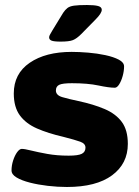

<svg xmlns="http://www.w3.org/2000/svg" viewBox="-20 -738 556 766"><path d="M247 8Q210 8 171 3.5Q132 -1 99 -9.5Q66 -18 46 -30Q26 -42 26 -58Q26 -78 32.5 -98Q39 -118 48.5 -131Q58 -144 67 -144Q78 -144 104 -137.5Q130 -131 168.5 -124Q207 -117 254 -117Q292 -117 306.5 -124.5Q321 -132 321 -149Q321 -165 300.5 -172.5Q280 -180 233 -192Q172 -206 127.5 -225.5Q83 -245 59 -278Q35 -311 35 -365Q35 -444 98.5 -487.5Q162 -531 266 -531Q296 -531 332 -528Q368 -525 400.5 -518Q433 -511 454 -500Q475 -489 475 -473Q475 -455 469.5 -435Q464 -415 455.5 -401.5Q447 -388 438 -388Q415 -388 372.5 -397Q330 -406 267 -406Q229 -406 216 -399.5Q203 -393 203 -377Q203 -358 228.5 -350.5Q254 -343 292 -335Q353 -322 397.5 -303Q442 -284 466 -251.5Q490 -219 490 -164Q490 -85 427 -38.5Q364 8 247 8ZM222 -572Q195 -572 185.5 -576Q176 -580 176 -589Q176 -594 179.5 -600Q183 -606 188 -615L232 -687Q240 -699 249 -706Q258 -713 275.5 -715.5Q293 -718 327 -718Q357 -718 371.5 -714Q386 -710 386 -699Q386 -685 361 -660L304 -602Q286 -584 271 -578Q256 -572 222 -572Z"/></svg>

Font: Asap Expanded ExtraBold
Style: Regular
Weight: 800
Width: 7
Designer: Pablo Cosgaya
Foundry: Omnibus-Type
Version: Version 3.001; ttfautohint (v1.8.4.7-5d5b)